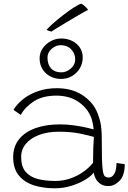

<svg xmlns="http://www.w3.org/2000/svg" viewBox="-20 -1003 692 1035"><path d="M275 12Q212 12 161.2 -4.5Q110.5 -21 80.8 -58Q51 -95 51 -156Q51 -213 82.8 -252.5Q114.5 -292 171.2 -312.2Q228 -332.5 303 -332.5Q343.5 -332.5 382.2 -326.8Q421 -321 449 -314.5Q477 -308 485 -305.5Q482.5 -326 478.5 -345.5Q474.5 -365 466.5 -381Q444 -428 397 -457.8Q350 -487.5 283 -487.5Q210.5 -487.5 163 -457Q115.5 -426.5 92 -383.5L52.5 -411Q73.5 -444.5 107.5 -470.8Q141.5 -497 186.8 -512.2Q232 -527.5 286 -527.5Q366 -527.5 421.2 -492.2Q476.5 -457 500.5 -405Q513.5 -376.5 521 -343.5Q528.5 -310.5 528.5 -256.5Q528.5 -191.5 529.5 -151.5Q530.5 -111.5 533.5 -88.5Q537 -61 544.5 -53.5Q552 -46 566 -46Q585 -46 596.5 -66.5Q608 -87 608 -124.5L652.5 -118Q652.5 -57 624.5 -28.5Q596.5 0 564.5 0Q538 0 521 -12Q504 -24 495.5 -41Q487 -58 485 -72.5Q473 -55 441.2 -35.2Q409.5 -15.5 366.2 -1.8Q323 12 275 12ZM277.5 -27.5Q318.5 -27.5 356.2 -40Q394 -52.5 426 -74.5Q458 -96.5 481.5 -125Q481.5 -171 482.8 -203.2Q484 -235.5 486 -265Q468.5 -270.5 417 -281.8Q365.5 -293 296.5 -293Q237.5 -293 191.8 -276Q146 -259 120 -228.5Q94 -198 94 -157Q94 -105.5 118 -77.2Q142 -49 183.5 -38.2Q225 -27.5 277.5 -27.5ZM309 -577.5Q277.5 -577.5 251.2 -591.2Q225 -605 209.2 -630Q193.5 -655 193.5 -688.5Q193.5 -718 210 -742.2Q226.5 -766.5 253.2 -781Q280 -795.5 310.5 -795.5Q342 -795.5 368.2 -782.8Q394.5 -770 410.2 -747Q426 -724 426 -693Q426 -662 410.8 -635.8Q395.5 -609.5 369.2 -593.5Q343 -577.5 309 -577.5ZM309.5 -613Q339 -613 362.2 -633.8Q385.5 -654.5 385.5 -682.5Q385.5 -714 364 -736.8Q342.5 -759.5 307 -759.5Q282 -759.5 259 -740.2Q236 -721 236 -692Q236 -655 255.5 -634Q275 -613 309.5 -613ZM417.5 -983Q424 -980.5 431 -975Q438 -969.5 444.5 -962.8Q451 -956 455 -949.5Q447.5 -946.5 427.5 -935.2Q407.5 -924 381.5 -908.5Q355.5 -893 329.5 -877.5Q303.5 -862 283.8 -849.8Q264 -837.5 257 -832.5Q254.5 -833.5 250.8 -834.5Q247 -835.5 243.2 -836.8Q239.5 -838 236.2 -839.5Q233 -841 231 -842Q241.5 -855 266 -876.8Q290.5 -898.5 320 -921.2Q349.5 -944 376 -961.2Q402.5 -978.5 417.5 -983Z"/></svg>

Font: Grandstander Thin Thin
Style: Regular
Weight: 250
Version: Version 1.200